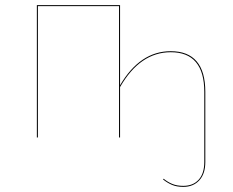

<svg xmlns="http://www.w3.org/2000/svg" viewBox="-20 -537 910 750"><path d="M782 -178V96Q782 142 758.5 167.5Q735 193 696 193Q670 193 651.5 185Q633 177 617 164L619 161Q635 174 653 181.5Q671 189 696 189Q734 189 756 165Q778 141 778 96V-178Q778 -333 647 -333Q527 -333 449 -197V0H445V-513H128V0H124V-517H449V-204Q527 -337 647 -337Q782 -337 782 -178Z"/></svg>

Font: FiraGO Four
Style: Regular
Weight: 100
Designer: bBox Type
Foundry: bBox Type GmbH
Version: Version 1.001